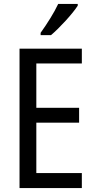

<svg xmlns="http://www.w3.org/2000/svg" viewBox="-20 -963 488 983"><path d="M378 -934V-943H278C257 -898 223 -844 188 -795V-783H241C284 -819 353 -894 378 -934ZM399 0V-77H166V-335H385V-411H166V-638H399V-714H80V0Z"/></svg>

Font: Noto Sans Sinhala Condensed
Style: Regular
Weight: 400
Width: 3
Designer: Jelle Bosma - Monotype Design Team
Foundry: Monotype Imaging Inc.
Version: Version 2.006